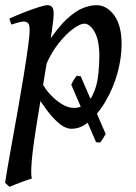

<svg xmlns="http://www.w3.org/2000/svg" viewBox="-25 -477 526 741"><path d="M444.3 -306.2Q444.3 -254.4 429 -197.3Q413.6 -140.1 383.8 -88.4Q369.1 -62.5 348.6 -37.6Q328.1 -12.7 303.5 3.7Q278.8 20 251.5 20Q228.5 20 205.1 1Q181.6 -18.1 159.4 -47.1Q137.2 -76.2 118.7 -106.9L138.7 -154.8Q147.5 -136.2 167.2 -114.3Q187 -92.3 211.9 -76.4Q236.8 -60.5 260.7 -60.5Q285.2 -60.5 303.7 -74.2Q322.3 -87.9 333.5 -111.8Q349.6 -146 354 -186.3Q358.4 -226.6 358.4 -258.8Q358.4 -321.8 340.1 -353.8Q321.8 -385.7 300.3 -385.7Q284.7 -385.7 258.1 -366.5Q231.4 -347.2 202.9 -311.8Q174.3 -276.4 153.3 -228.5L150.4 -298.8Q195.8 -369.1 232.2 -402.8Q268.6 -436.5 297.1 -446.8Q325.7 -457 347.2 -457Q386.7 -457 415.5 -418.2Q444.3 -379.4 444.3 -306.2ZM182.1 -424.8Q182.1 -403.8 175 -356.4Q168 -309.1 153.6 -223.6Q139.2 -138.2 117.2 -2.9Q101.1 97.7 97.2 148.2Q93.3 198.7 98.1 211.9Q88.9 214.4 71.5 220.7Q54.2 227.1 37.1 233.6Q20 240.2 11.7 244.1L-5.4 228.5Q-2.9 210 4.9 165.5Q12.7 121.1 23.4 61.5Q34.2 2 45.7 -63Q57.1 -127.9 66.9 -188.2Q76.7 -248.5 83 -294.7Q89.4 -340.8 89.4 -361.3Q89.4 -383.8 82 -388.9Q74.7 -394 66.4 -394Q59.6 -394 43.2 -389.6Q26.9 -385.3 18.6 -382.3L11.2 -405.3Q39.1 -418 69.6 -429.9Q100.1 -441.9 124.5 -449.5Q148.9 -457 158.2 -457Q168.9 -457 175.5 -450.4Q182.1 -443.8 182.1 -424.8ZM250 -149.9Q257.8 -168 271 -184.6L286.6 -182.6L382.8 40Q373 58.6 361.3 73.2L345.7 71.8Z"/></svg>

Font: Gentium Book Plus
Style: Italic
Weight: 400
Italic angle: -8°
Designer: Victor Gaultney, Annie Olsen, Iska Routamaa, Becca Hirsbrunner
Foundry: SIL International
Version: Version 6.101